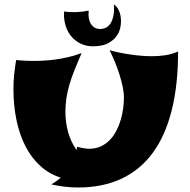

<svg xmlns="http://www.w3.org/2000/svg" viewBox="-20 -810 846 857"><path d="M774.9 -580.1Q774.9 -430.7 746.3 -317.1Q717.8 -203.6 661.4 -127.2Q605 -50.8 521.5 -12Q438 26.9 328.1 26.9Q299.3 26.9 269.5 23.4Q239.7 20 209 13.2Q214.8 10.3 221.7 5.4Q227.5 1.5 235.1 -4.2Q242.7 -9.8 251 -17.1Q199.7 -33.2 160.2 -69.1Q120.6 -105 94 -156.5Q67.4 -208 53.7 -273.2Q40 -338.4 40 -413.1Q40 -431.2 40.8 -445.8Q41.5 -460.4 43 -475.1Q44.4 -489.7 46.6 -505.6Q48.8 -521.5 51.8 -542Q63.5 -541 76.7 -540Q87.9 -539.1 102.5 -538.6Q117.2 -538.1 132.8 -538.1Q153.3 -538.1 177.7 -539.6Q202.1 -541 229.2 -544.7Q256.3 -548.3 285.4 -555.2Q314.5 -562 344.2 -573.2Q326.2 -531.7 312.5 -497.3Q298.8 -462.9 289.8 -431.9Q280.8 -400.9 276.4 -371.8Q272 -342.8 272 -313Q272 -262.7 284.2 -219.5Q296.4 -176.3 321.8 -140.1L324.2 -154.8Q358.4 -146 377.9 -146Q407.2 -146 430.2 -156.7Q453.1 -167.5 470.2 -185.3Q487.3 -203.1 499.5 -226.6Q511.7 -250 519 -275.4Q526.4 -300.8 529.8 -326.4Q533.2 -352.1 533.2 -375Q533.2 -395 528.1 -420.7Q522.9 -446.3 514.2 -474.4Q505.4 -502.4 493.9 -531Q482.4 -559.6 469.2 -585.9Q489.3 -580.1 513.2 -575.2Q537.1 -570.3 562 -566.7Q586.9 -563 612.1 -561Q637.2 -559.1 660.2 -559.1Q689 -559.1 718 -563.5Q747.1 -567.9 774.9 -580.1ZM488.3 -790Q500 -783.2 508.3 -767.6Q516.6 -752 519 -732.2Q521.5 -712.4 517.8 -690.9Q514.2 -669.4 501.5 -650.9Q488.8 -632.3 466.8 -619.4Q444.8 -606.4 411.1 -604Q370.1 -600.6 341.3 -614.5Q312.5 -628.4 294.9 -651.9Q277.3 -675.3 270.5 -703.9Q263.7 -732.4 266.1 -758.8Q290.5 -754.9 319.1 -755.9Q347.7 -756.8 376 -762.7Q373.5 -737.8 378.4 -720.9Q383.3 -704.1 392.6 -694.6Q401.9 -685.1 414.1 -682.1Q426.3 -679.2 438 -681.6Q449.7 -683.6 458 -689.5Q466.3 -695.3 471.9 -703.4Q477.5 -711.4 481 -720.9Q484.4 -730.5 486.3 -740.2Q490.7 -762.7 488.3 -790Z"/></svg>

Font: Shojumaru
Style: Regular
Weight: 400
Version: Version 1.001